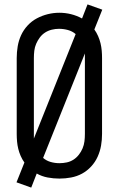

<svg xmlns="http://www.w3.org/2000/svg" viewBox="-20 -804 540 873"><path d="M122 49 55 25 91 -65Q81 -79 74 -95Q67 -111 63 -127.5Q59 -144 57.5 -161Q56 -178 56 -195V-540Q56 -567 60.5 -593.5Q65 -620 76 -644Q87 -668 105.5 -688Q124 -708 147.5 -720.5Q171 -733 197 -739.5Q223 -746 250 -746Q277 -746 303 -739.5Q329 -733 353 -720L378 -784L445 -760L409 -670Q419 -656 426 -640Q433 -624 437 -607.5Q441 -591 442.5 -574Q444 -557 444 -540V-195Q444 -168 439.5 -142Q435 -116 424 -91.5Q413 -67 394.5 -47Q376 -27 353 -14.5Q330 -2 303.5 3Q277 8 250 8Q223 8 196.5 3Q170 -2 147 -15ZM134 -174 324 -649Q309 -662 289 -667.5Q269 -673 248 -673Q232 -673 215.5 -669Q199 -665 185 -656Q171 -647 161 -633.5Q151 -620 144.5 -605Q138 -590 136 -573.5Q134 -557 134 -540V-195Q134 -190 134 -184.5Q134 -179 134 -174ZM250 -62Q267 -62 283.5 -65.5Q300 -69 314 -78Q328 -87 338.5 -100.5Q349 -114 355.5 -129.5Q362 -145 364 -161.5Q366 -178 366 -195V-540Q366 -545 366 -550.5Q366 -556 366 -561L176 -86Q191 -73 210.5 -67.5Q230 -62 250 -62Z"/></svg>

Font: Zed Mono
Style: Regular
Weight: 400
Monospace: yes
Designer: Belleve Invis
Foundry: Belleve Invis
Version: Version 1.0.0; ttfautohint (v1.8.4)